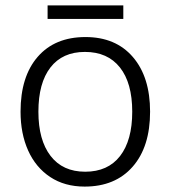

<svg xmlns="http://www.w3.org/2000/svg" viewBox="-20 -680 631 710"><path d="M156 -660H436V-610H156ZM56 -267Q56 -397 119.5 -470Q183 -543 296 -543Q408 -543 471.5 -469Q535 -395 535 -267Q535 -137 470.5 -63.5Q406 10 293 10Q219 10 165.5 -25.5Q112 -61 84 -123.5Q56 -186 56 -267ZM469 -267Q469 -373 423.5 -430.5Q378 -488 294 -488Q211 -488 166.5 -430.5Q122 -373 122 -267Q122 -162 167 -103.5Q212 -45 295 -45Q379 -45 424 -103Q469 -161 469 -267Z"/></svg>

Font: OpenSansMMV
Style: Light
Weight: 300
Foundry: Ascender Corporation
Version: Version 4.001